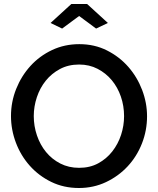

<svg xmlns="http://www.w3.org/2000/svg" viewBox="-20 -936 792 961"><path d="M233 -821 337 -916H416L520 -821L461 -793L376 -856L291 -793ZM375 5Q299 5 236.5 -25.5Q174 -56 129 -106.5Q84 -157 59.5 -222Q35 -287 35 -355Q35 -426 61 -491Q87 -556 132.5 -606Q178 -656 240.5 -685.5Q303 -715 377 -715Q453 -715 515.5 -683.5Q578 -652 622.5 -601Q667 -550 691.5 -485.5Q716 -421 716 -354Q716 -283 690.5 -218Q665 -153 619 -103.5Q573 -54 510.5 -24.5Q448 5 375 5ZM149 -355Q149 -305 165 -258Q181 -211 210.5 -175Q240 -139 282 -117.5Q324 -96 376 -96Q430 -96 471.5 -118.5Q513 -141 542 -178Q571 -215 586 -261Q601 -307 601 -355Q601 -406 585 -452.5Q569 -499 539.5 -534.5Q510 -570 468.5 -591.5Q427 -613 376 -613Q322 -613 280 -590.5Q238 -568 209 -532Q180 -496 164.5 -449.5Q149 -403 149 -355Z"/></svg>

Font: IngvarSans
Style: Regular
Weight: 600
Version: Version 3.000